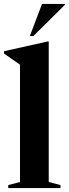

<svg xmlns="http://www.w3.org/2000/svg" viewBox="-24 -955 349 975"><path d="M223.5 -31 283 -15V0H18V-15L77.5 -31V-626.5Q68 -633.5 46.8 -648Q25.5 -662.5 -3.5 -683V-695L216.5 -744H223.5ZM127.5 -772 189.5 -935H305.5V-930.5L145.5 -772Z"/></svg>

Font: Newsreader Display SemiBold
Style: Regular
Weight: 600
Designer: Hugues Gentile
Foundry: Production Type
Version: Version 1.001